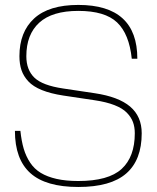

<svg xmlns="http://www.w3.org/2000/svg" viewBox="-20 -742 630 772"><path d="M294.9 9.8Q164.1 9.8 102.1 -45.9Q40 -101.6 40 -215.8H62Q66.4 -174.3 75.4 -143.8Q84.5 -113.3 101.3 -87.9Q118.2 -62.5 144 -46.9Q169.9 -31.2 207.3 -22.7Q244.6 -14.2 294.9 -14.2Q416 -14.2 469 -62.7Q522 -111.3 522 -206.1Q522 -231.4 514.6 -251.2Q507.3 -271 490 -288.8Q472.7 -306.6 440.2 -319.3Q407.7 -332 360.8 -338.9L233.9 -357.9Q183.1 -365.7 148.2 -379.9Q113.3 -394 94 -414.8Q74.7 -435.5 66.4 -460Q58.1 -484.4 58.1 -516.1Q58.1 -613.3 117.2 -667.7Q176.3 -722.2 294.9 -722.2Q532.2 -722.2 532.2 -505.9H509.8Q499.5 -605.5 450.7 -651.9Q401.9 -698.2 294.9 -698.2Q189.9 -698.2 137.9 -650.9Q85.9 -603.5 85.9 -516.1Q85.9 -460.9 118.4 -429.7Q150.9 -398.4 233.9 -386.2L360.8 -367.2Q456.5 -353 503.2 -313.5Q549.8 -273.9 549.8 -206.1Q549.8 -98.6 487.5 -44.4Q425.3 9.8 294.9 9.8Z"/></svg>

Font: Creato Display Thin
Style: Regular
Weight: 265
Version: Version 1.000